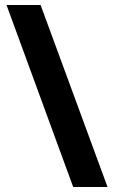

<svg xmlns="http://www.w3.org/2000/svg" viewBox="-20 -740 455 766"><path d="M142 -720H6L272 6H409Z"/></svg>

Font: Noto Sans Myanmar UI
Style: Bold
Weight: 700
Designer: Monotype Design Team
Foundry: Monotype Imaging Inc.
Version: Version 2.103